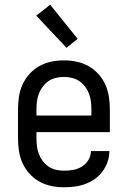

<svg xmlns="http://www.w3.org/2000/svg" viewBox="-20 -783 540 811"><path d="M250 8Q223 8 196.5 2.5Q170 -3 146.5 -16Q123 -29 104.5 -49.5Q86 -70 75 -94.5Q64 -119 60 -146Q56 -173 56 -200V-320Q56 -347 60 -374Q64 -401 75 -425.5Q86 -450 104.5 -470.5Q123 -491 146.5 -504Q170 -517 196.5 -522.5Q223 -528 250 -528Q277 -528 303.5 -522.5Q330 -517 353.5 -504Q377 -491 395.5 -470.5Q414 -450 425 -425.5Q436 -401 440 -374Q444 -347 444 -320V-225H134V-200Q134 -183 136 -166Q138 -149 144 -133Q150 -117 160.5 -103Q171 -89 185 -79.5Q199 -70 216 -66Q233 -62 250 -62Q270 -62 289.5 -65.5Q309 -69 326 -79.5Q343 -90 353.5 -107.5Q364 -125 364 -145H442Q442 -122 434.5 -100Q427 -78 413.5 -59.5Q400 -41 381 -27.5Q362 -14 340.5 -6Q319 2 296 5Q273 8 250 8ZM366 -295V-320Q366 -337 364 -354Q362 -371 356 -387Q350 -403 339.5 -417Q329 -431 315 -440.5Q301 -450 284 -454Q267 -458 250 -458Q233 -458 216 -454Q199 -450 185 -440.5Q171 -431 160.5 -417Q150 -403 144 -387Q138 -371 136 -354Q134 -337 134 -320V-295ZM261 -581 133 -717 192 -763 308 -619Z"/></svg>

Font: Moesevka
Style: Regular
Weight: 400
Monospace: yes
Designer: Belleve Invis
Foundry: Belleve Invis
Version: Version 32.5.0; ttfautohint (v1.8.4)